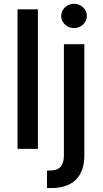

<svg xmlns="http://www.w3.org/2000/svg" viewBox="-20 -776 536 1001"><path d="M177.6 -727.3H71.4V0H177.6ZM225.1 204.2C232.6 204.5 239.3 204.5 246.4 204.5C359.4 204.5 419.7 144.9 419.7 35.5V-545.5H313.2V34.8C313.2 85.2 292.3 112.9 242.2 112.9H225.1ZM299 -692.8C299 -658 329.2 -629.6 365.8 -629.6C402.7 -629.6 432.9 -658 432.9 -692.8C432.9 -727.6 402.7 -756.4 365.8 -756.4C329.2 -756.4 299 -727.6 299 -692.8Z"/></svg>

Font: Magic Ui Pro Medium
Style: Regular
Weight: 500
Designer: Stefan Endress, Andreas Faust
Version: Version 1.000;FEAKit 1.0